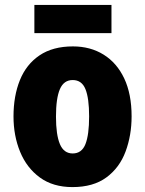

<svg xmlns="http://www.w3.org/2000/svg" viewBox="-20 -752 592 782"><path d="M516 -278Q516 -201 491.5 -135Q467 -69 413.5 -29.5Q360 10 275 10Q196 10 142.5 -29Q89 -68 62 -133.5Q35 -199 35 -278Q35 -361 61 -425.5Q87 -490 141 -526.5Q195 -563 277 -563Q348 -563 402 -529.5Q456 -496 486 -432.5Q516 -369 516 -278ZM208 -277Q208 -203 224 -165Q240 -127 276 -127Q313 -127 328 -165Q343 -203 343 -278Q343 -352 328 -389Q313 -426 276 -426Q240 -426 224 -389Q208 -352 208 -277ZM434 -732V-617H120V-732Z"/></svg>

Font: Noto Sans Ethiopic Condensed Black
Style: Regular
Weight: 900
Width: 3
Designer: Monotype Design Team
Foundry: Monotype Imaging Inc.
Version: Version 2.102; ttfautohint (v1.8.4.7-5d5b)